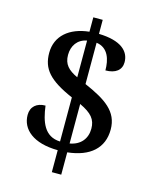

<svg xmlns="http://www.w3.org/2000/svg" viewBox="-124 -843 808 1005"><g transform="rotate(15 280.5 -340.5)"><path d="M255 -40V79H306V-42C427 -55 495 -115 495 -216C495 -314 423 -361 306 -412V-636C371 -627 388 -566 388 -508C443 -508 474 -533 474 -575C474 -635 426 -681 306 -684V-760H255V-682C149 -671 80 -613 80 -521C80 -434 124 -383 255 -326V-87C169 -90 144 -164 133 -249C86 -249 55 -223 55 -178C55 -100 122 -41 255 -40ZM255 -634V-435C204 -459 178 -485 178 -536C178 -586 205 -625 255 -634ZM306 -90V-304C372 -273 396 -244 396 -194C396 -140 364 -100 306 -90Z"/></g></svg>

Font: Noto Serif Malayalam Medium
Style: Regular
Weight: 500
Designer: Indian type Foundry, Jelle Bosma, Monotype Design Team
Foundry: Monotype Imaging Inc.
Version: Version 2.104